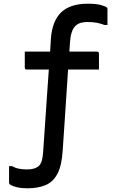

<svg xmlns="http://www.w3.org/2000/svg" viewBox="-20 -768 640 1038"><path d="M126 148Q167 148 188 131Q209 114 213 57Q218 -11 223 -88Q228 -165 233.5 -243Q239 -321 244 -392H125Q114 -392 114 -403V-489H251Q253 -528 255 -557Q262 -655 311 -701.5Q360 -748 455 -748Q499 -748 525 -741Q551 -734 558 -727Q561 -724 561 -719V-633H545Q524 -641 503 -645Q482 -649 452 -649Q433 -649 416.5 -644.5Q400 -640 387 -627Q374 -614 367 -591Q360 -568 358 -534Q357 -516 355 -489H504Q515 -489 515 -478V-392H348Q344 -329 339 -254.5Q334 -180 329 -103Q324 -26 319 45Q314 126 291 170.5Q268 215 227 232.5Q186 250 127 250Q96 250 72.5 244.5Q49 239 35 230Q29 226 29 219V130H45Q62 140 82 144Q102 148 126 148Z"/></svg>

Font: Recursive Mn Lnr St Med
Style: Regular
Weight: 500
Monospace: yes
Version: Version 1.079;hotconv 1.0.112;makeotfexe 2.5.65598; ttfautoh